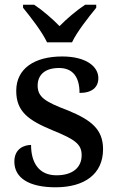

<svg xmlns="http://www.w3.org/2000/svg" viewBox="-20 -786 501 816"><path d="M180 -606H286C307 -651 358 -715 389 -753V-766H342C307 -743 263 -706 233 -675C203 -706 160 -743 125 -766H78V-753C109 -715 159 -651 180 -606ZM216 10C339 10 418 -46 418 -152C418 -236 368 -276 268 -317C173 -353 140 -373 140 -422C140 -467 170 -497 231 -497C290 -497 318 -458 318 -391C371 -391 398 -415 398 -454C398 -502 348 -546 244 -546C127 -546 49 -495 49 -400C49 -312 100 -275 204 -232C300 -193 327 -173 327 -126C327 -76 291 -41 220 -41C144 -41 112 -96 112 -170C85 -170 41 -156 41 -99C41 -30 103 10 216 10Z"/></svg>

Font: Noto Serif Yezidi Medium
Style: Regular
Weight: 500
Designer: Dalton Maag Ltd
Foundry: Dalton Maag Ltd
Version: Version 1.001